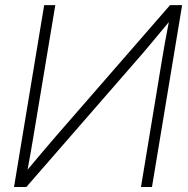

<svg xmlns="http://www.w3.org/2000/svg" viewBox="-20 -748 750 768"><path d="M587.9 0H543.9L627.9 -508.3Q632.8 -538.6 639.6 -576.4Q646.5 -614.3 655.3 -659.7Q617.7 -614.7 585.2 -575.4Q552.7 -536.1 525.4 -505.4L85.4 0H36.1L156.7 -727.5H201.2L113.8 -202.6Q109.4 -175.3 103 -139.4Q96.7 -103.5 90.3 -69.3Q120.1 -105 149.4 -139.6Q178.7 -174.3 204.6 -204.1L660.2 -727.5H708.5Z"/></svg>

Font: Inter Display ExtraLight
Style: Italic
Weight: 200
Italic angle: -9.39999°
Designer: Rasmus Andersson
Foundry: rsms
Version: Version 4.000;git-a52131595